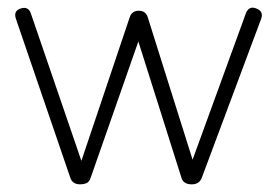

<svg xmlns="http://www.w3.org/2000/svg" viewBox="-20 -481 724 501"><path d="M189.5 0Q169 0 163.5 -17L21.5 -432Q14.5 -453 34.5 -459Q54 -465 60.5 -446L205.5 -23H179.5L318.5 -436Q324 -453 342.5 -453Q360 -453 365.5 -436L495.5 -23H467.5L621.5 -446Q629.5 -466.5 648.5 -459Q668.5 -451.5 661.5 -432L506.5 -17Q500 0 480.5 0Q458.5 0 453.5 -17L336.5 -387H346L216.5 -17Q213 -6 205.5 -3Q198 0 189.5 0Z"/></svg>

Font: Jura Light Light
Style: Regular
Weight: 300
Version: Version 5.106